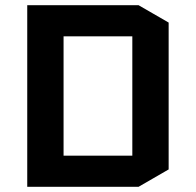

<svg xmlns="http://www.w3.org/2000/svg" viewBox="-20 -720 755 740"><path d="M630 -67 514 0H85V-700H514L630 -633ZM225 -580V-120H490V-580Z"/></svg>

Font: Quantico
Style: Bold
Weight: 700
Designer: Matt Desmond
Foundry: MADtype
Version: Version 2.002